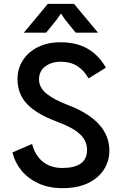

<svg xmlns="http://www.w3.org/2000/svg" viewBox="-20 -966 633 999"><path d="M305 13Q234 13 180 -12Q126 -37 91.5 -79Q57 -121 45 -173L147 -217Q162 -158 202.5 -125Q243 -92 305 -92Q367 -92 400 -115Q433 -138 433 -186Q433 -233 396.5 -267.5Q360 -302 279 -332Q171 -372 121 -424.5Q71 -477 71 -556Q71 -608 98.5 -651.5Q126 -695 176.5 -720.5Q227 -746 295 -746Q378 -746 436 -712.5Q494 -679 531 -614L441 -558Q417 -600 382.5 -622Q348 -644 298 -645Q248 -645 215.5 -620.5Q183 -596 183 -553Q183 -510 223 -478Q263 -446 335 -419Q549 -337 549 -182Q549 -128 520.5 -83.5Q492 -39 437.5 -13Q383 13 305 13ZM229 -946H365L490 -796H374L318 -865L297 -896L276 -865L220 -796H104Z"/></svg>

Font: Kreadon Light
Style: Bold
Weight: 600
Designer: Reiya WATANABE
Foundry: StudioGnu
Version: Version 1.003; ttfautohint (v1.8.4.7-5d5b);gftools[0.9.32]